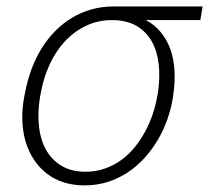

<svg xmlns="http://www.w3.org/2000/svg" viewBox="-20 -549 644 580"><path d="M53.6 -258.9 55.4 -268.1Q62.9 -306.8 75.1 -339.8Q87.4 -372.9 105.8 -403.1Q124.3 -432.5 147.5 -456Q170.8 -479.4 198.2 -495.7Q225.5 -512.1 256.9 -520.8Q288.4 -529.5 322.8 -529.5H592L585.2 -488.3H420.8Q447.4 -474.1 465.9 -451.5Q484.4 -429 494.7 -400Q505 -371.1 507.1 -336.1Q509.2 -301.1 503.2 -261.7L502.5 -255.3Q497.2 -221.6 485.6 -188.7Q474.1 -155.9 456.7 -126.4Q439.3 -96.9 416.4 -71.7Q393.5 -46.5 365.6 -28.1Q337.7 -9.6 305 0.7Q272.4 11 235.4 11Q168 11 122.2 -24.1Q99.4 -41.5 83.1 -65.9Q66.8 -90.2 57.7 -120Q48.7 -149.9 47.4 -185Q46.2 -220.2 53.6 -258.9ZM238.3 -30.2Q269.5 -30.2 296.3 -39.6Q323.2 -49 345.9 -65.3Q368.6 -81.7 386.7 -104Q404.8 -126.4 418.7 -152Q432.5 -177.6 441.8 -205.6Q451 -233.7 455.6 -261.4L457 -268.5Q464.1 -315.7 459.3 -356Q454.5 -396.3 437.5 -425.6Q420.5 -454.9 390.8 -471.6Q361.2 -488.3 318.2 -488.3Q275.9 -488.3 240.1 -471.2Q204.2 -454.2 176.3 -424.4Q148.4 -394.5 129.6 -353.5Q110.8 -312.5 102.6 -264.6L101.2 -258.2Q93 -208.8 97.8 -166.9Q102.6 -125 120.2 -94.6Q137.8 -64.3 167.4 -47.2Q197.1 -30.2 238.3 -30.2Z"/></svg>

Font: Inter P Extra Light
Style: Italic
Weight: 200
Italic angle: 9.39999°
Designer: Rasmus Andersson
Foundry: rsms
Version: Version 3.018;git-588b23468